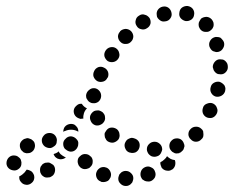

<svg xmlns="http://www.w3.org/2000/svg" viewBox="-20 -593 818 638"><path d="M408 23Q413 21 416 17Q420 14 421 9Q423 4 423 -1Q423 -11 415 -18Q408 -25 398 -25H397Q392 -25 388 -23Q383 -21 380 -17Q376 -14 375 -9Q373 -4 373 1Q373 11 381 18Q388 25 398 25H399Q404 25 408 23ZM69 -29Q69 -29 68 -29Q68 -28 67 -27Q62 -19 54 -13Q49 -9 44 -7Q44 -7 44 -7Q44 -6 44 -6Q43 5 50 12Q56 20 67 21Q77 22 85 15Q93 9 94 -2Q94 -7 93 -11Q91 -16 88 -20Q85 -24 80 -26Q76 -28 71 -29Q70 -29 69 -29ZM324 12Q329 12 334 10Q338 9 342 5Q345 1 347 -3Q351 -13 347 -22Q343 -32 334 -36H333Q329 -38 324 -38Q319 -38 314 -36Q310 -34 306 -30Q303 -27 301 -22Q297 -13 301 -3Q305 7 315 10V11Q319 12 324 12ZM480 9H481Q490 5 495 -4Q499 -14 495 -23Q492 -33 482 -37Q473 -42 463 -38Q453 -34 449 -25Q445 -15 448 -6Q450 -1 453 3Q457 6 461 8Q466 10 471 10Q476 11 480 9ZM115 -39Q113 -34 113 -29Q113 -24 114 -20Q116 -15 119 -11Q122 -8 127 -5Q131 -3 136 -3Q141 -3 146 -4Q151 -6 154 -9H155Q162 -16 163 -26Q164 -37 157 -45Q153 -48 149 -50Q145 -53 140 -53Q135 -53 130 -52Q125 -50 121 -47Q118 -43 115 -39ZM552 -30H553Q560 -36 562 -44Q564 -53 561 -61Q553 -62 547 -65Q540 -69 535 -74Q532 -68 526 -63Q520 -57 513 -54Q512 -49 514 -44Q515 -40 517 -36Q524 -27 534 -26Q544 -24 552 -30ZM50 -59Q49 -65 44 -69Q42 -71 39 -73Q37 -74 35 -75Q33 -76 31 -76Q20 -78 12 -72Q4 -66 2 -56Q0 -45 6 -37Q12 -29 23 -27Q33 -25 41 -31Q50 -37 51 -47V-48Q52 -54 50 -59ZM253 -33Q257 -31 262 -31Q267 -31 272 -33Q277 -34 280 -38Q288 -45 288 -55Q289 -65 282 -73H281Q274 -81 264 -81Q254 -82 246 -74Q242 -71 240 -67Q238 -62 238 -57Q238 -52 240 -47Q241 -43 245 -39Q248 -35 253 -33ZM181 -81Q177 -85 175 -90Q171 -86 166 -84Q162 -82 158 -81Q160 -76 163 -72Q166 -69 171 -66Q178 -63 185 -64Q193 -65 199 -70Q198 -70 196 -71Q188 -75 181 -81ZM503 -74Q507 -75 511 -79Q514 -82 516 -87Q518 -91 519 -96Q519 -107 512 -114Q504 -122 494 -122Q483 -122 476 -115Q468 -108 468 -97Q468 -92 470 -88Q472 -83 475 -80Q479 -76 483 -74Q488 -72 493 -72Q498 -72 503 -74ZM576 -85Q581 -86 584 -90Q588 -93 590 -97Q592 -102 593 -107Q593 -112 591 -116Q588 -126 579 -131Q569 -135 560 -132H559Q550 -128 545 -119Q541 -110 544 -100Q546 -95 549 -92Q552 -88 557 -86Q561 -83 566 -83Q571 -83 576 -84ZM95 -101Q98 -110 94 -120Q92 -124 88 -127Q84 -131 79 -132Q75 -134 70 -134Q65 -133 60 -131Q51 -126 47 -117Q44 -107 49 -97Q51 -93 55 -90Q58 -86 63 -85Q68 -83 73 -84Q78 -84 82 -86Q92 -91 95 -101ZM411 -86H412Q421 -83 431 -87Q440 -92 443 -102Q446 -112 442 -121Q437 -130 427 -133Q422 -135 417 -135Q412 -134 408 -132Q403 -130 400 -126Q397 -122 395 -117Q392 -108 397 -98Q401 -89 411 -86ZM215 -89Q226 -89 233 -97Q236 -100 238 -105Q240 -109 240 -114Q241 -119 239 -124Q237 -128 233 -132Q226 -139 216 -140Q205 -140 198 -132Q190 -125 190 -115Q190 -104 197 -97H198Q205 -90 215 -89ZM169 -128Q169 -128 169 -129Q168 -139 160 -146Q152 -152 142 -151Q131 -150 125 -142Q118 -134 119 -124Q120 -114 128 -107Q136 -101 146 -101H147Q154 -102 160 -107Q166 -111 168 -118Q168 -122 169 -127Q169 -127 169 -128ZM356 -119Q366 -121 373 -129Q376 -133 377 -138Q378 -143 377 -147Q377 -152 374 -157Q372 -161 368 -164Q359 -170 349 -169Q339 -168 333 -159Q330 -155 328 -151Q327 -146 328 -141Q328 -136 331 -132Q333 -127 337 -124Q346 -118 356 -119ZM655 -138Q656 -142 656 -147Q656 -152 655 -157Q653 -162 649 -165Q642 -172 632 -172Q621 -172 614 -165Q610 -161 608 -157Q606 -152 606 -147Q606 -142 608 -138Q610 -133 614 -130Q621 -122 631 -122Q642 -122 649 -130Q653 -133 655 -138ZM216 -162Q226 -162 235 -158Q238 -157 240 -155Q241 -162 237 -169Q233 -175 227 -179Q218 -183 208 -180Q198 -177 193 -168Q192 -165 191 -162Q190 -158 190 -155Q193 -157 197 -158Q206 -162 216 -162ZM296 -177Q306 -174 315 -179Q320 -181 323 -185Q326 -188 328 -193Q330 -198 329 -203Q329 -208 327 -212Q324 -217 321 -220Q317 -223 312 -225Q307 -227 303 -226Q298 -226 293 -224Q284 -219 280 -209Q277 -200 282 -190Q286 -181 296 -177ZM226 -216Q223 -226 228 -235Q232 -241 238 -245Q244 -249 252 -248Q253 -246 254 -245Q260 -237 269 -233Q262 -226 259 -217Q256 -208 257 -199Q252 -198 247 -198Q243 -199 239 -201Q229 -206 226 -216ZM701 -234Q698 -244 688 -249Q679 -253 669 -249Q659 -246 655 -237V-236Q651 -227 654 -217Q658 -207 667 -203Q671 -201 676 -201Q681 -200 686 -202Q691 -204 694 -207Q698 -211 700 -215Q705 -225 701 -234ZM267 -267Q269 -263 272 -259Q275 -255 279 -253Q284 -250 289 -250Q299 -249 307 -255Q315 -262 316 -272Q317 -282 311 -290Q304 -299 294 -300Q284 -301 276 -294Q268 -288 266 -277Q266 -272 267 -267ZM728 -290Q729 -295 729 -300Q728 -305 726 -309Q723 -313 719 -316Q715 -319 710 -321Q700 -323 691 -318Q682 -313 680 -303Q677 -293 682 -284Q687 -275 697 -272Q707 -270 716 -275Q725 -280 728 -290ZM291 -338Q295 -328 304 -323Q313 -319 323 -322Q333 -325 337 -335H338Q342 -344 339 -354Q335 -364 326 -368Q317 -373 307 -370Q297 -366 293 -357Q288 -347 291 -338ZM735 -382Q733 -386 729 -390Q726 -393 721 -395Q716 -396 711 -396Q701 -396 694 -388Q687 -380 687 -370Q688 -365 690 -360Q692 -356 696 -352Q699 -349 704 -347Q709 -346 714 -346Q724 -346 731 -354Q738 -362 737 -372Q737 -377 735 -382ZM327 -406Q330 -396 338 -390Q347 -385 357 -387Q367 -389 373 -398Q379 -407 376 -417Q374 -427 365 -433Q357 -438 347 -436Q337 -434 331 -425Q325 -416 327 -406ZM719 -461Q716 -465 712 -468Q707 -470 702 -470Q697 -471 692 -469Q683 -466 678 -457Q673 -448 676 -438Q678 -433 681 -429Q684 -425 688 -423Q693 -421 698 -420Q703 -420 707 -421Q717 -424 722 -434Q727 -443 724 -453Q722 -458 719 -461ZM372 -471Q373 -460 381 -453Q388 -446 399 -447Q409 -447 416 -455Q423 -462 423 -473Q422 -483 415 -490Q407 -497 397 -497Q386 -496 379 -489V-488Q372 -481 372 -471ZM667 -537Q656 -537 648 -531Q645 -527 643 -523Q640 -518 640 -513Q640 -508 641 -504Q643 -499 646 -495Q653 -487 663 -487Q674 -486 681 -493Q685 -496 687 -500Q690 -505 690 -510Q690 -515 689 -519Q687 -524 684 -528Q677 -536 667 -537ZM431 -526Q428 -516 434 -507Q439 -498 449 -496Q459 -493 468 -499Q477 -504 480 -514Q482 -524 477 -533Q474 -537 470 -540Q466 -543 461 -544Q456 -546 451 -545Q446 -544 442 -541Q433 -536 431 -526ZM505 -561Q499 -553 501 -542Q501 -537 504 -533Q507 -529 511 -526Q515 -523 519 -522Q524 -521 529 -522Q540 -523 546 -532Q552 -540 550 -550Q548 -561 540 -567Q532 -573 521 -571Q511 -569 505 -561ZM585 -568Q577 -562 576 -551Q574 -541 580 -533Q587 -525 597 -523Q607 -522 616 -528Q624 -534 625 -544Q627 -554 621 -563Q615 -571 604 -573Q594 -574 585 -568Z"/></svg>

Font: FRB American Cursive Dotted Black
Style: Bold Italic
Weight: 900
Italic angle: -25°
Version: Version 2.0;Modular Font Editor K font №1